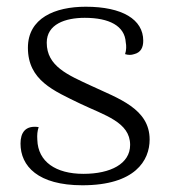

<svg xmlns="http://www.w3.org/2000/svg" viewBox="-20 -538 505 571"><path d="M225 13C382 13 425 -61 425 -123C425 -215 332 -245 251 -283C182 -315 119 -341 119 -411C119 -466 174 -485 232 -485C305 -485 351 -461 354 -412C356 -402 356 -389 352 -377C362 -374 370 -374 379 -377C399 -382 406 -397 406 -417C406 -480 344 -518 235 -518C143 -518 63 -484 63 -396C63 -299 140 -268 218 -230C291 -195 367 -175 367 -107C367 -51 309 -21 228 -21C146 -21 93 -57 91 -122C90 -137 91 -148 95 -160C55 -166 41 -143 41 -111C41 -44 93 13 225 13Z"/></svg>

Font: Arima Koshi Light
Style: Regular
Weight: 300
Designer: Joana Correia and Natanael Gama
Foundry: NDISCOVER
Version: Version 1.019;PS 001.019;hotconv 1.0.88;makeotf.lib2.5.64775